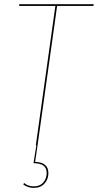

<svg xmlns="http://www.w3.org/2000/svg" viewBox="-20 -701 473 926"><path d="M73.2 -680.7H432.6L429.7 -672.4H255.4L161.1 0L149.4 79.6Q213.4 82 213.4 133.8Q213.4 163.6 194.6 184.3Q175.8 205.1 143.6 205.1Q113.3 205.1 92.3 188.5L96.2 181.6Q114.7 197.8 143.6 197.8Q172.9 197.8 188.7 179Q204.6 160.2 205.1 134.8Q205.6 110.4 190.4 98.4Q175.3 86.4 141.6 85.9L155.3 0H152.8L247.1 -672.4H72.3Z"/></svg>

Font: Fira Sans Compressed Eight
Style: Italic
Weight: 100
Width: 3
Italic angle: -8°
Designer: Carrois Corporate & Edenspiekermann AG
Foundry: Carrois Corporate GbR & Edenspiekermann AG
Version: Version 4.203;PS 004.203;hotconv 1.0.88;makeotf.lib2.5.64775